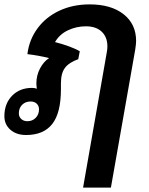

<svg xmlns="http://www.w3.org/2000/svg" viewBox="-36 -606 678 876"><path d="M585 -419Q585 -406 581 -380L470 250H343L451 -366Q454 -381 454 -394Q454 -437 428 -461.5Q402 -486 356 -486Q313 -486 274.5 -468Q236 -450 215 -414Q247 -406 278.5 -394.5Q310 -383 328 -372L321 -336Q279 -321 260.5 -296.5Q242 -272 242 -226V-199Q242 -91 202.5 -40.5Q163 10 83 10Q39 10 11.5 -14Q-16 -38 -16 -76Q-16 -133 19 -169Q54 -205 110 -205Q123 -205 132 -201Q130 -217 130 -226Q130 -262 146.5 -293.5Q163 -325 188 -341Q140 -353 89 -359Q97 -425 135.5 -477Q174 -529 235.5 -557.5Q297 -586 373 -586Q471 -586 528 -541Q585 -496 585 -419ZM142 -107Q142 -123 131.5 -133Q121 -143 104 -143Q80 -143 65 -128Q50 -113 50 -89Q50 -73 61 -63Q72 -53 89 -53Q112 -53 127 -68.5Q142 -84 142 -107Z"/></svg>

Font: Sarabun
Style: Bold Italic
Weight: 700
Italic angle: -10°
Designer: Suppakit Chalermlarp | Katatrad Co.,Ltd.
Foundry: Cadson Demak Co.,Ltd.
Version: Version 1.000; ttfautohint (v1.6)